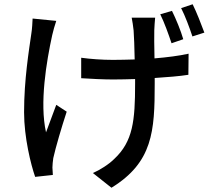

<svg xmlns="http://www.w3.org/2000/svg" viewBox="-20 -806 996 901"><path d="M840 -622C829 -661 805 -719 787 -755L732 -739C751 -701 771 -645 785 -603ZM133 -719C132 -699 131 -672 127 -648C116 -570 93 -433 93 -279C93 -161 125 -33 145 24L228 15C228 4 226 -11 226 -20C226 -31 228 -50 230 -64C241 -114 269 -209 293 -282L244 -314C228 -272 209 -220 196 -185C165 -323 198 -517 225 -641C229 -659 237 -688 244 -708ZM598 -723C601 -707 605 -684 607 -663C609 -638 611 -582 612 -527C577 -526 543 -525 510 -525C459 -525 405 -529 361 -535V-439C405 -436 467 -433 511 -433C545 -433 579 -434 614 -435V-412C614 -240 604 -142 516 -60C490 -34 448 -8 416 6L503 75C697 -44 706 -191 706 -412V-440C765 -444 820 -448 864 -455L865 -554C820 -544 764 -537 705 -532C704 -587 703 -643 704 -664C705 -684 706 -703 708 -723ZM830 -768C849 -731 869 -677 883 -635L939 -653C925 -691 902 -750 884 -786Z"/></svg>

Font: Kinto Sans Med
Style: Regular
Weight: 500
Designer: Authors: Ryoko NISHIZUKA  (kana & ideographs); Paul D. Hunt (Latin, Greek & Cyrillic); Wenlong ZHANG  (bopomofo); Sandol
Foundry: Adobe Systems Incorporated, ookami Inc.
Version: Version 0.001